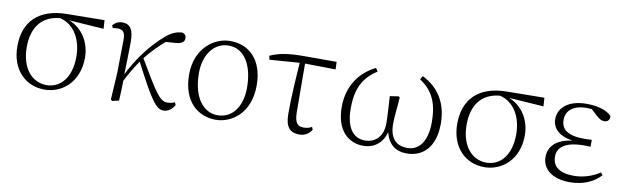

<svg xmlns="http://www.w3.org/2000/svg" viewBox="-39 -896 4166 1284"><g transform="rotate(10 2044.5 -254.0)"><path d="M277 14C398 14 508 -78 508 -243C508 -345 452 -436 361 -471L597 -455L593 -513L338 -510C143 -508 49 -403 49 -241C49 -84 146 14 277 14ZM298 -475C398 -451 450 -353 450 -239C450 -96 379 -18 285 -18C187 -18 112 -103 112 -245C112 -377 172 -463 298 -475Z M1086 14C1114 14 1143 -5 1160 -37L1152 -54C1140 -48 1121 -43 1102 -43C1052 -43 1022 -88 893 -308C937 -362 979 -405 1022 -441L1080 -445C1125 -447 1147 -460 1147 -488C1147 -510 1134 -518 1119 -522C1089 -520 1053 -511 1008 -472C927 -403 844 -298 786 -179C788 -251 791 -326 791 -393C792 -486 767 -519 712 -519C684 -519 662 -504 649 -488L657 -470C667 -472 678 -474 690 -474C727 -474 742 -455 741 -402L738 -183L727 2L737 10L782 0C785 -45 786 -90 787 -136C821 -201 840 -232 873 -281C997 -40 1035 14 1086 14Z M1439 14C1549 14 1671 -72 1671 -259C1671 -431 1576 -522 1447 -522C1337 -522 1213 -432 1213 -254C1213 -67 1323 14 1439 14ZM1446 -18C1358 -18 1276 -99 1276 -276C1276 -402 1344 -490 1441 -490C1547 -490 1610 -388 1610 -232C1610 -112 1552 -18 1446 -18Z M2007 14C2046 14 2073 -4 2091 -33L2084 -51C2068 -42 2051 -37 2028 -37C1991 -37 1968 -53 1966 -125L1964 -460L2172 -457L2170 -508H1954C1848 -508 1783 -499 1719 -470L1725 -444L1928 -459C1920 -345 1912 -221 1912 -111C1912 -20 1945 14 2007 14Z M2442 14C2516 14 2572 -30 2591 -105C2612 -24 2661 14 2738 14C2838 14 2928 -53 2928 -221C2928 -366 2861 -461 2754 -514L2740 -490C2827 -432 2867 -356 2867 -220C2867 -78 2805 -23 2736 -23C2654 -23 2614 -72 2614 -166C2614 -217 2622 -270 2627 -347L2619 -353L2560 -344C2564 -262 2569 -217 2569 -160C2569 -70 2516 -23 2447 -23C2371 -23 2317 -81 2317 -219C2317 -357 2361 -434 2451 -491L2437 -514C2330 -461 2256 -362 2256 -217C2256 -59 2340 14 2442 14Z M3264 14C3385 14 3495 -78 3495 -243C3495 -345 3439 -436 3348 -471L3584 -455L3580 -513L3325 -510C3130 -508 3036 -403 3036 -241C3036 -84 3133 14 3264 14ZM3285 -475C3385 -451 3437 -353 3437 -239C3437 -96 3366 -18 3272 -18C3174 -18 3099 -103 3099 -245C3099 -377 3159 -463 3285 -475Z M3844 14C3936 14 4008 -20 4053 -70L4040 -87C3988 -52 3926 -33 3863 -33C3767 -33 3718 -70 3718 -138C3718 -195 3760 -245 3898 -245C3908 -245 3917 -245 3941 -244V-291C3917 -289 3902 -289 3887 -289C3773 -289 3732 -329 3732 -390C3732 -453 3780 -495 3873 -495L3906 -493L3949 -453C3971 -434 3983 -428 4003 -428C4023 -428 4040 -444 4036 -469C4001 -507 3933 -522 3867 -522C3738 -522 3676 -459 3676 -385C3676 -326 3718 -278 3814 -263C3704 -249 3656 -194 3656 -125C3656 -40 3729 14 3844 14Z"/></g></svg>

Font: Noto Serif CJK HK ExtraLight
Style: Regular
Weight: 200
Designer: Ryoko NISHIZUKA 西塚涼子 (kana & ideographs); Frank Grießhammer (Latin, Greek & Cyrillic); Wenlong ZHANG 张文龙 (bopomofo); San
Foundry: Adobe
Version: Version 2.001;hotconv 1.1.0;makeotfexe 2.6.0